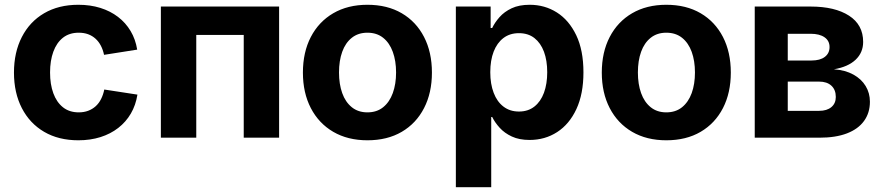

<svg xmlns="http://www.w3.org/2000/svg" viewBox="-20 -568 3643 792"><path d="M303.2 10.7Q221.7 10.7 162.1 -24.2Q102.5 -59.1 70.1 -122.1Q37.6 -185.1 37.6 -268.6Q37.6 -352.1 70.1 -415.3Q102.5 -478.5 162.1 -513.4Q221.7 -548.3 303.2 -548.3Q352.5 -548.3 393.8 -535.4Q435.1 -522.5 466.8 -498.3Q498.5 -474.1 518.8 -439.9Q539.1 -405.8 545.9 -363.3L409.2 -341.8Q404.8 -362.8 396 -379.6Q387.2 -396.5 374 -408.4Q360.8 -420.4 343.5 -426.8Q326.2 -433.1 304.7 -433.1Q266.1 -433.1 239.7 -412.4Q213.4 -391.6 200 -354.7Q186.5 -317.9 186.5 -269Q186.5 -220.2 200 -183.3Q213.4 -146.5 239.7 -125.5Q266.1 -104.5 304.7 -104.5Q326.2 -104.5 343.8 -111.1Q361.3 -117.7 374.8 -129.9Q388.2 -142.1 397 -159.7Q405.8 -177.2 410.2 -198.7L546.9 -177.7Q540 -134.3 519.8 -99.6Q499.5 -64.9 467.8 -40.3Q436 -15.6 394.3 -2.4Q352.5 10.7 303.2 10.7Z M1131.3 -541V0H985.4V-423.8H789.6V0H643.6V-541Z M1495.6 10.7Q1414.6 10.7 1354.7 -24.2Q1294.9 -59.1 1262.2 -122.1Q1229.5 -185.1 1229.5 -268.6Q1229.5 -352.5 1262.2 -415.5Q1294.9 -478.5 1354.7 -513.4Q1414.6 -548.3 1495.6 -548.3Q1577.6 -548.3 1637.2 -513.4Q1696.8 -478.5 1729.2 -415.5Q1761.7 -352.5 1761.7 -268.6Q1761.7 -185.1 1729.2 -122.1Q1696.8 -59.1 1637.2 -24.2Q1577.6 10.7 1495.6 10.7ZM1495.6 -104.5Q1534.2 -104.5 1560.5 -125.7Q1586.9 -147 1600.3 -184.1Q1613.8 -221.2 1613.8 -269Q1613.8 -316.9 1600.3 -354Q1586.9 -391.1 1560.5 -412.1Q1534.2 -433.1 1495.6 -433.1Q1457.5 -433.1 1431.2 -412.1Q1404.8 -391.1 1391.6 -354.2Q1378.4 -317.4 1378.4 -269Q1378.4 -221.2 1391.6 -184.1Q1404.8 -147 1431.2 -125.7Q1457.5 -104.5 1495.6 -104.5Z M1860.4 204.1V-541H2003.9V-452.6H2010.3Q2021 -475.1 2040.5 -497.3Q2060.1 -519.5 2090.6 -533.9Q2121.1 -548.3 2165 -548.3Q2227.1 -548.3 2277.1 -516.6Q2327.1 -484.9 2356.9 -422.9Q2386.7 -360.8 2386.7 -269.5Q2386.7 -180.7 2357.7 -118.2Q2328.6 -55.7 2278.3 -23.2Q2228 9.3 2164.6 9.3Q2121.6 9.3 2091.3 -4.9Q2061 -19 2041.3 -40.8Q2021.5 -62.5 2010.3 -85.4H2006.3V204.1ZM2120.6 -107.9Q2158.2 -107.9 2184.3 -128.4Q2210.4 -148.9 2223.9 -185.5Q2237.3 -222.2 2237.3 -270Q2237.3 -318.4 2223.9 -354.5Q2210.4 -390.6 2184.6 -410.9Q2158.7 -431.2 2120.6 -431.2Q2083 -431.2 2056.6 -411.1Q2030.3 -391.1 2016.4 -355.2Q2002.4 -319.3 2002.4 -270Q2002.4 -221.7 2016.4 -185.1Q2030.3 -148.4 2056.9 -128.2Q2083.5 -107.9 2120.6 -107.9Z M2728.5 10.7Q2647.5 10.7 2587.6 -24.2Q2527.8 -59.1 2495.1 -122.1Q2462.4 -185.1 2462.4 -268.6Q2462.4 -352.5 2495.1 -415.5Q2527.8 -478.5 2587.6 -513.4Q2647.5 -548.3 2728.5 -548.3Q2810.5 -548.3 2870.1 -513.4Q2929.7 -478.5 2962.2 -415.5Q2994.6 -352.5 2994.6 -268.6Q2994.6 -185.1 2962.2 -122.1Q2929.7 -59.1 2870.1 -24.2Q2810.5 10.7 2728.5 10.7ZM2728.5 -104.5Q2767.1 -104.5 2793.5 -125.7Q2819.8 -147 2833.3 -184.1Q2846.7 -221.2 2846.7 -269Q2846.7 -316.9 2833.3 -354Q2819.8 -391.1 2793.5 -412.1Q2767.1 -433.1 2728.5 -433.1Q2690.4 -433.1 2664.1 -412.1Q2637.7 -391.1 2624.5 -354.2Q2611.3 -317.4 2611.3 -269Q2611.3 -221.2 2624.5 -184.1Q2637.7 -147 2664.1 -125.7Q2690.4 -104.5 2728.5 -104.5Z M3093.3 0V-541H3323.7Q3423.8 -541 3482.2 -503.4Q3540.5 -465.8 3540.5 -395Q3540.5 -351.1 3509.3 -321.5Q3478 -292 3419.9 -282.2Q3466.8 -278.8 3500 -260.5Q3533.2 -242.2 3550.8 -213.1Q3568.4 -184.1 3568.4 -148.4Q3568.4 -102.5 3544.2 -69.1Q3520 -35.6 3473.6 -17.8Q3427.2 0 3359.9 0ZM3229.5 -110.8H3358.9Q3391.1 -110.8 3409.4 -126.2Q3427.7 -141.6 3427.7 -168Q3427.7 -197.8 3409.4 -214.6Q3391.1 -231.4 3358.9 -231.4H3229.5ZM3229.5 -318.4H3327.6Q3362.8 -318.4 3382.3 -333.3Q3401.9 -348.1 3401.9 -374Q3401.9 -399.9 3381.1 -414.3Q3360.4 -428.7 3323.7 -428.7H3229.5Z"/></svg>

Font: Inter 17pt
Style: Bold
Weight: 700
Version: Version 4.001;git-66647c0bb